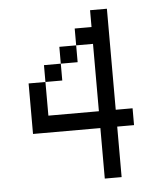

<svg xmlns="http://www.w3.org/2000/svg" viewBox="-48 -667 596 710"><g transform="rotate(-5 250.0 -312.5)"><path d="M437.5 -187.5V-250H375Q375 -250 375 -625H312.5V-562.5H250V-500H187.5V-437.5H125V-375H62.5V-187.5H312.5V0H375V-187.5ZM125 -250Q125 -250 125 -375H187.5V-437.5H250V-500H312.5Q312.5 -500 312.5 -250Z"/></g></svg>

Font: Unifont
Style: Regular
Weight: 500
Version: Version 13.0.05